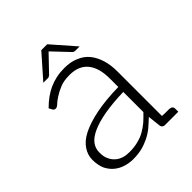

<svg xmlns="http://www.w3.org/2000/svg" viewBox="-182 -750 871 871"><g transform="rotate(-45 253.5 -314.5)"><path d="M447 -38H440H424C417 -38 409 -39 401 -39V-324C401 -352 398 -376 391 -399C384 -422 374 -441 361 -457C348 -473 331 -485 311 -493C291 -502 268 -506 241 -506C205 -506 173 -499 144 -486C115 -473 88 -453 62 -427L70 -412C73 -406 78 -403 85 -403C90 -403 97 -407 104 -414C111 -421 120 -427 132 -435C144 -443 158 -450 175 -457C192 -464 212 -467 236 -467C275 -467 305 -455 325 -430C345 -405 354 -370 354 -324V-272C298 -271 250 -266 210 -258C170 -250 137 -239 111 -226C85 -213 67 -197 55 -179C43 -161 37 -142 37 -121C37 -98 41 -78 48 -62C56 -46 66 -33 78 -23C90 -13 104 -5 120 0C136 5 153 8 170 8C190 8 209 6 226 2C243 -2 258 -8 273 -15C288 -22 302 -31 316 -42C329 -53 342 -65 356 -78L363 -14C365 -5 372 0 382 0H383H401H467V-20C467 -31 460 -37 447 -38ZM354 -111C342 -99 331 -87 319 -77C307 -67 294 -58 280 -50C266 -42 251 -37 235 -33C219 -29 201 -27 182 -27C169 -27 156 -28 144 -32C132 -36 122 -41 113 -49C104 -57 96 -67 91 -79C85 -91 83 -105 83 -122C83 -140 88 -156 99 -170C110 -184 126 -195 148 -205C170 -215 198 -223 232 -229C266 -235 307 -239 354 -240ZM360 -526 263 -637H225L127 -526H157C160 -526 162 -527 164 -528C166 -529 167 -530 169 -531L240 -605L242 -607C243 -608 244 -609 244 -610C246 -608 247 -606 249 -605L319 -531C322 -528 327 -526 331 -526Z"/></g></svg>

Font: SVN-Aleo
Style: Light
Weight: 300
Designer: Alessio Laiso
Version: Version 1.2.2